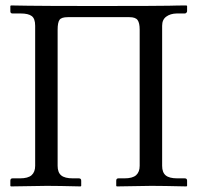

<svg xmlns="http://www.w3.org/2000/svg" viewBox="-20 -666 707 688"><path d="M480.5 -71.8V-560.1Q480.5 -583.5 473.1 -594Q465.8 -604.5 443.8 -604.5H222.7Q200.2 -604.5 193.4 -595Q186.5 -585.4 186.5 -559.6V-71.8Q186.5 -48.3 199.2 -37.6Q211.9 -26.9 241.2 -26.9H262.7Q271 -26.9 271 -18.6V0L269 2Q187 0 147.9 0L19 2L17.1 0V-18.6Q17.1 -26.9 24.9 -26.9H51.3Q80.6 -26.9 93.3 -38.3Q106 -49.8 106 -71.8V-573.7Q106 -599.6 93.5 -608.6Q81.1 -617.7 54.7 -617.7H24.9Q17.1 -617.7 17.1 -625.5V-644.5L19 -646.5L81.1 -645.5Q143.6 -644.5 330.6 -644.5Q439 -644.5 504.4 -644.8Q569.8 -645 585.7 -645.5Q601.6 -646 615.7 -646.2Q629.9 -646.5 648.4 -646.5L650.4 -644.5V-626Q650.4 -623 647.9 -620.4Q645.5 -617.7 642.1 -617.7H612.8Q590.3 -617.2 575.7 -606.4Q561 -595.7 561 -573.7V-71.8Q561 -48.3 573.7 -37.6Q586.4 -26.9 615.7 -26.9H642.1Q650.4 -26.9 650.4 -18.6V0L648.4 2Q561.5 0 522.5 0L398.4 2L396.5 0V-18.6Q396.5 -26.9 404.3 -26.9H425.8Q455.1 -26.9 467.8 -38.3Q480.5 -49.8 480.5 -71.8Z"/></svg>

Font: Libertinage
Style: l
Weight: 400
Designer: OSP
Foundry: OSP
Version: Version 1.0; 2008; OFL relea